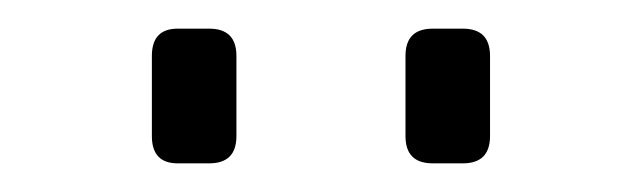

<svg xmlns="http://www.w3.org/2000/svg" viewBox="-20 -706 447 134"><path d="M303 -686Q322 -686 322 -667V-611Q322 -592 303 -592H282Q263 -592 263 -611V-667Q263 -686 282 -686ZM126 -686Q145 -686 145 -667V-611Q145 -592 126 -592H104Q86 -592 86 -611V-667Q86 -686 104 -686Z"/></svg>

Font: Exo 2 Light
Style: Regular
Weight: 300
Designer: Natanael Gama
Foundry: Natanael Gama
Version: Version 2.010